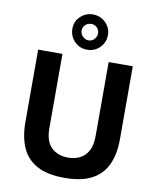

<svg xmlns="http://www.w3.org/2000/svg" viewBox="-104 -1067 933 1156"><g transform="rotate(10 362.0 -489.5)"><path d="M370 10Q264.5 10 201 -25.2Q137.5 -60.5 109.2 -125.5Q81 -190.5 81 -280.5V-723H229.5V-269.5Q229.5 -188.5 268.5 -151.2Q307.5 -114 370 -114Q411.5 -114 443.5 -130.2Q475.5 -146.5 493.8 -180.8Q512 -215 512 -269.5V-723H659.5V-275.5Q659.5 -188 631 -123.8Q602.5 -59.5 538.8 -24.8Q475 10 370 10ZM370.5 -773.5Q325 -773.5 293.5 -805.5Q262 -837.5 262 -884Q262 -928 294 -958.5Q326 -989 370.5 -989Q400.5 -989 425.2 -974.8Q450 -960.5 464.8 -936.2Q479.5 -912 479.5 -882Q479.5 -836.5 447.8 -805Q416 -773.5 370.5 -773.5ZM369.5 -830.5Q390.5 -830.5 404.8 -846Q419 -861.5 419 -881.5Q419 -903 404.8 -917Q390.5 -931 369.5 -931Q349 -931 333.8 -917Q318.5 -903 318.5 -881.5Q318.5 -861.5 333.8 -846Q349 -830.5 369.5 -830.5Z"/></g></svg>

Font: Public Sans Thin
Style: Bold
Weight: 700
Version: Version 2.001